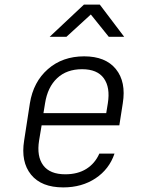

<svg xmlns="http://www.w3.org/2000/svg" viewBox="-20 -805 640 835"><path d="M255 10Q160 10 115 -45.5Q70 -101 85 -194L110 -356Q125 -449 188.5 -504.5Q252 -560 346 -560Q439 -560 484 -504.5Q529 -449 514 -356L499 -260H161L150 -194Q139 -125 168 -86Q197 -47 264 -47Q318 -47 355.5 -70.5Q393 -94 412 -137H478Q455 -69 395.5 -29.5Q336 10 255 10ZM169 -313H442L449 -356Q460 -425 431.5 -464.5Q403 -504 337 -504Q270 -504 228.5 -465Q187 -426 176 -356ZM196 -645 345 -785H414L520 -645H453L375 -742L269 -645Z"/></svg>

Font: NKDuy Mono ExtraLight
Style: Italic
Weight: 200
Italic angle: -9°
Monospace: yes
Designer: NKDuy
Foundry: NKDuy
Version: Version 2.251; ttfautohint (v1.8.4.7-5d5b)